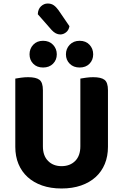

<svg xmlns="http://www.w3.org/2000/svg" viewBox="-20 -1055 701 1092"><path d="M330 17Q268 17 219.5 0Q171 -17 137 -48Q103 -79 85 -122.5Q67 -166 67 -220V-608Q78 -610 98.5 -613Q119 -616 140 -616Q185 -616 204.5 -601Q224 -586 224 -542V-223Q224 -169 253.5 -139.5Q283 -110 330 -110Q378 -110 407.5 -139.5Q437 -169 437 -223V-608Q448 -610 468.5 -613Q489 -616 510 -616Q555 -616 574.5 -601Q594 -586 594 -542V-220Q594 -166 576 -122.5Q558 -79 524 -48Q490 -17 441 0Q392 17 330 17ZM303 -746Q303 -714 281.5 -692.5Q260 -671 225 -671Q190 -671 169 -692.5Q148 -714 148 -746Q148 -778 169 -800.5Q190 -823 225 -823Q260 -823 281.5 -800.5Q303 -778 303 -746ZM510 -746Q510 -714 489 -692.5Q468 -671 433 -671Q398 -671 376.5 -692.5Q355 -714 355 -746Q355 -778 376.5 -800.5Q398 -823 433 -823Q468 -823 489 -800.5Q510 -778 510 -746ZM195 -974Q196 -1003 213 -1019Q230 -1035 251 -1035Q271 -1035 285 -1025.5Q299 -1016 312 -998L375 -906Q371 -883 355.5 -871Q340 -859 323 -859Q297 -859 274 -884Z"/></svg>

Font: Baloo Thambi 2
Style: Bold
Weight: 700
Designer: Aadarsh Rajan and Ek Type
Foundry: Ek Type
Version: Version 1.640;hotconv 1.0.111;makeotfexe 2.5.65597; ttfautoh